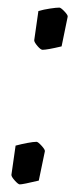

<svg xmlns="http://www.w3.org/2000/svg" viewBox="-20 -475 201 505"><path d="M70 -369 81 -446Q95 -450 111.5 -452.5Q128 -455 136 -455Q140 -455 149.5 -445Q159 -435 158 -431L142 -353Q104 -344 92 -344Q87 -344 78.5 -354Q70 -364 70 -369ZM10 -15 21 -92Q36 -96 52 -99Q68 -102 76 -102Q80 -102 89.5 -91.5Q99 -81 98 -77L82 0Q40 10 32 10Q28 10 19 0Q10 -10 10 -15Z"/></svg>

Font: Grenze Light
Style: Italic
Weight: 300
Italic angle: -10°
Designer: Renata Polastri
Foundry: Omnibus-Type
Version: Version 1.002; ttfautohint (v1.8)